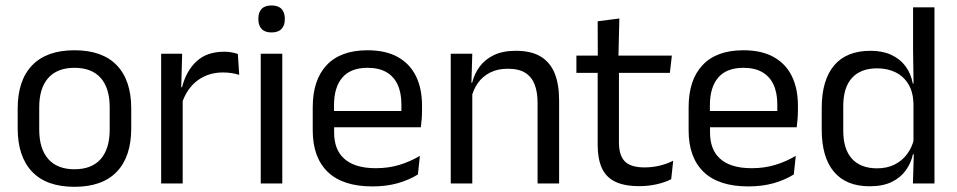

<svg xmlns="http://www.w3.org/2000/svg" viewBox="-20 -690 3600 722"><path d="M260 12.5Q155 12.5 100.8 -44.2Q46.5 -101 46.5 -207.5V-282Q46.5 -388 101 -444.5Q155.5 -501 260 -501Q365 -501 419.2 -444.5Q473.5 -388 473.5 -282V-207.5Q473.5 -101 419.2 -44.2Q365 12.5 260 12.5ZM260 -53.5Q325 -53.5 358.8 -92Q392.5 -130.5 392.5 -203V-286.5Q392.5 -358.5 358.8 -396.8Q325 -435 260 -435Q195.5 -435 161.5 -396.8Q127.5 -358.5 127.5 -286.5V-203Q127.5 -130.5 161.5 -92Q195.5 -53.5 260 -53.5Z M663 -298.5 644.5 -361 664.5 -362Q680.5 -424 719.5 -459.8Q758.5 -495.5 823 -495.5Q839 -495.5 851.8 -493Q864.5 -490.5 874.5 -487L879.5 -408.5Q867 -412.5 851.8 -415Q836.5 -417.5 818 -417.5Q763 -417.5 722.2 -387Q681.5 -356.5 663 -298.5ZM667 0H586V-488H665L661 -344L667 -338Z M1041.5 0H960.5V-488H1041.5ZM1001 -568Q976 -568 963.8 -581.2Q951.5 -594.5 951.5 -617.5V-620Q951.5 -643.5 963.8 -656.5Q976 -669.5 1001 -669.5Q1026 -669.5 1038.5 -656.5Q1051 -643.5 1051 -620V-617.5Q1051 -594 1038.5 -581Q1026 -568 1001 -568Z M1380.5 11Q1269 11 1212.5 -43.5Q1156 -98 1156 -199.5V-286.5Q1156 -389.5 1208.5 -445.2Q1261 -501 1362 -501Q1430 -501 1475.5 -475.8Q1521 -450.5 1544 -404Q1567 -357.5 1567 -293V-275Q1567 -259 1565.8 -243Q1564.5 -227 1562.5 -211.5H1488Q1489 -235.5 1489.2 -257Q1489.5 -278.5 1489.5 -296.5Q1489.5 -341 1475.2 -371.8Q1461 -402.5 1432.8 -418.8Q1404.5 -435 1362 -435Q1299 -435 1267.5 -398.5Q1236 -362 1236 -294V-247.5L1236.5 -237.5V-191Q1236.5 -160.5 1245.5 -136Q1254.5 -111.5 1273.8 -93.8Q1293 -76 1322.8 -66.8Q1352.5 -57.5 1393.5 -57.5Q1441 -57.5 1482 -70Q1523 -82.5 1559 -104L1551.5 -34Q1519 -13.5 1476 -1.2Q1433 11 1380.5 11ZM1545.5 -211.5H1198.5V-272.5H1545.5Z M2082.5 0H2001.5V-303.5Q2001.5 -343 1990.8 -371.5Q1980 -400 1955.8 -415.8Q1931.5 -431.5 1889.5 -431.5Q1851 -431.5 1822.8 -417Q1794.5 -402.5 1777 -377.8Q1759.5 -353 1752.5 -321.5L1738 -379H1755.5Q1763.5 -412 1783.5 -439.2Q1803.5 -466.5 1837.2 -482.8Q1871 -499 1920 -499Q1978 -499 2013.8 -477Q2049.5 -455 2066 -413.8Q2082.5 -372.5 2082.5 -312.5ZM1756 0H1675V-488H1756L1752.5 -371L1756 -366.5Z M2384 10Q2327.5 10 2293 -7Q2258.5 -24 2243 -58.5Q2227.5 -93 2227.5 -144.5V-452.5H2307.5V-154Q2307.5 -106 2329.5 -83.2Q2351.5 -60.5 2403.5 -60.5Q2433 -60.5 2460.2 -67Q2487.5 -73.5 2511.5 -85.5L2504 -16Q2480.5 -4 2449 3Q2417.5 10 2384 10ZM2499 -416H2147.5V-481H2506.5ZM2305.5 -473H2228L2227.5 -610L2309 -620.5Z M2794 11Q2682.5 11 2626 -43.5Q2569.5 -98 2569.5 -199.5V-286.5Q2569.5 -389.5 2622 -445.2Q2674.5 -501 2775.5 -501Q2843.5 -501 2889 -475.8Q2934.5 -450.5 2957.5 -404Q2980.5 -357.5 2980.5 -293V-275Q2980.5 -259 2979.2 -243Q2978 -227 2976 -211.5H2901.5Q2902.5 -235.5 2902.8 -257Q2903 -278.5 2903 -296.5Q2903 -341 2888.8 -371.8Q2874.5 -402.5 2846.2 -418.8Q2818 -435 2775.5 -435Q2712.5 -435 2681 -398.5Q2649.5 -362 2649.5 -294V-247.5L2650 -237.5V-191Q2650 -160.5 2659 -136Q2668 -111.5 2687.2 -93.8Q2706.5 -76 2736.2 -66.8Q2766 -57.5 2807 -57.5Q2854.5 -57.5 2895.5 -70Q2936.5 -82.5 2972.5 -104L2965 -34Q2932.5 -13.5 2889.5 -1.2Q2846.5 11 2794 11ZM2959 -211.5H2612V-272.5H2959Z M3250 10.5Q3162 10.5 3116 -44Q3070 -98.5 3070 -203V-283.5Q3070 -388.5 3116.5 -443.8Q3163 -499 3253.5 -499Q3298.5 -499 3331.5 -483.8Q3364.5 -468.5 3385 -441Q3405.5 -413.5 3412.5 -376H3439L3415 -301.5Q3413.5 -344.5 3395.8 -373.8Q3378 -403 3347.8 -418Q3317.5 -433 3278.5 -433Q3216.5 -433 3183.8 -397Q3151 -361 3151 -291V-198Q3151 -129 3183.8 -93Q3216.5 -57 3278.5 -57Q3315.5 -57 3344 -71.2Q3372.5 -85.5 3391.2 -110.8Q3410 -136 3417 -168L3437 -110H3413Q3406 -77 3386.2 -49.5Q3366.5 -22 3333.2 -5.8Q3300 10.5 3250 10.5ZM3494 0H3413L3416.5 -118L3415 -144V-348L3415.5 -365L3413.5 -503.5V-662.5H3494Z"/></svg>

Font: Anek Kannada
Style: Regular
Weight: 400
Version: Version 1.003